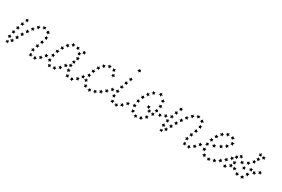

<svg xmlns="http://www.w3.org/2000/svg" viewBox="15 -988 2342 1593"><g transform="rotate(30 1186.5 -191.0)"><path d="M352 -98 346 -88 352 -77 340 -79 332 -71 330 -82 320 -88 330 -93 332 -105 340 -96ZM320 -61 313 -51 317 -39 306 -43 296 -36V-48L287 -55L298 -58L301 -69L308 -60ZM282 -28 273 -20V-8L263 -15L250 -13L256 -23L251 -34L261 -32L266 -41L271 -30ZM234 -16 221 -20 209 -16 212 -29 208 -42 219 -37 224 -47 227 -35 239 -33 229 -27ZM209 -58V-71L199 -78L211 -81L215 -93L221 -82L233 -81L226 -73L229 -63L218 -66ZM222 -106 224 -118 216 -127 227 -128 233 -139 238 -128 250 -126 241 -118 243 -106 233 -112ZM240 -152 242 -164 234 -172 245 -174 250 -184 256 -174 267 -173 259 -164 261 -152 251 -158ZM256 -198V-210L246 -216L257 -220L258 -231L267 -223L278 -225L272 -213L276 -201L265 -205ZM258 -245 251 -253 240 -250 245 -260 237 -267 249 -270 253 -281 260 -268 272 -261 261 -256ZM225 -274 214 -273 211 -262 205 -271 194 -269 199 -280 193 -290 207 -288 220 -294 217 -283ZM180 -264 172 -256 175 -245 165 -249 156 -242V-254L146 -261L158 -265L163 -276L169 -266ZM144 -233 138 -223 144 -212 132 -214 124 -206 122 -217 112 -222 122 -228 124 -240 132 -231ZM114 -195 110 -184 116 -174 105 -175 97 -165 94 -177 83 -181 93 -187 94 -199 103 -192ZM88 -153 84 -142 91 -133H79L73 -123L69 -134L58 -138L67 -145V-157L77 -150ZM64 -111 60 -99 68 -90H56L49 -80L45 -91L34 -95L43 -102V-114L53 -107ZM40 -68 37 -56 44 -47H32L25 -37L22 -49L10 -52L20 -59V-71L29 -64ZM8 -14 -2 -20 -14 -15 -10 -26 -16 -37 -5 -35 2 -45 4 -34 16 -31 5 -26ZM-13 -58 -15 -70 -25 -76 -14 -80 -11 -92 -3 -83H8L2 -74L7 -64L-5 -66ZM-6 -107 -5 -119 -15 -126 -3 -129 1 -140 7 -130H19L12 -121L15 -109L4 -114ZM7 -154 9 -166 0 -174 11 -176 16 -187 22 -177 34 -176 26 -167 28 -156 17 -161ZM23 -201 25 -213 17 -221 28 -223 34 -234 39 -223 51 -221 42 -213 44 -201 34 -207ZM41 -247 44 -258 36 -268H48L55 -279L59 -267L70 -264L61 -257L62 -246L52 -252Z M620 -42 624 -31 635 -28 625 -21V-9L615 -16L602 -15L609 -25L604 -36L614 -33ZM578 -46V-37L587 -38L581 -28L586 -18L573 -21L561 -16L563 -29L558 -41L569 -38ZM401 -46 404 -38 411 -42 409 -31 416 -22 404 -21 395 -13 392 -26 383 -36H395ZM448 -50 453 -39 464 -37 455 -29V-17L445 -24L433 -22L438 -32L433 -43L443 -41ZM654 -69 661 -60 673 -61 667 -51 671 -39 659 -43 649 -36 650 -48 640 -55 651 -58ZM482 -78 490 -69 502 -70 495 -60 500 -48 488 -52 478 -45 479 -57 469 -63 480 -67ZM373 -87 382 -79 393 -81 389 -71 396 -63 384 -62 378 -52 373 -64 362 -68 372 -75ZM551 -92 560 -83 572 -86 567 -75 573 -67H562L555 -57L551 -68L540 -73L550 -79ZM682 -105 691 -97 703 -100 698 -89 704 -79 692 -80 684 -72 682 -83 672 -88 682 -94ZM511 -114 520 -106 532 -109 527 -98 533 -88 521 -89 513 -81 511 -92 500 -97 510 -103ZM549 -136 556 -127H568L562 -118L566 -107L555 -110L546 -102L545 -114L535 -120L546 -124ZM382 -136 389 -126H400L393 -117L397 -106L386 -110L377 -102L376 -114L367 -121L378 -125ZM554 -172 563 -165 574 -169 571 -158 578 -149H566L559 -139L556 -150L544 -154L554 -161ZM399 -183 404 -172 416 -170 407 -162 409 -151 399 -156 388 -150 390 -162 381 -170 394 -172ZM572 -215 579 -205 591 -204 584 -195 587 -184 576 -188 566 -181 567 -193 557 -200 568 -203ZM423 -227 426 -215 437 -211 428 -205V-193L419 -200L407 -196L411 -208L404 -217H416ZM560 -255 569 -246 581 -248 575 -238 580 -227 569 -229 560 -221 559 -233 549 -237 559 -243ZM456 -265V-253L466 -246L455 -243L454 -232L445 -240L434 -238L439 -249L434 -260L446 -257ZM596 -283 602 -273 614 -272 606 -263 608 -252 597 -257 587 -251 589 -262 580 -270 591 -273ZM541 -288 542 -276 551 -267 539 -266 533 -256 529 -265 519 -263 525 -273 519 -283 531 -281ZM480 -293 490 -285 503 -286 496 -277 500 -266 490 -268 485 -259 481 -270 470 -273 479 -281Z M968 -128 962 -118 967 -107 955 -110 946 -103V-114L936 -121L946 -125L949 -136L957 -127ZM934 -93 926 -84 930 -73 919 -76 909 -70 910 -81 900 -89 911 -92 915 -103 922 -93ZM896 -62 888 -53 890 -41 879 -46 868 -41 871 -53 862 -61 874 -63 878 -73 884 -63ZM854 -35 844 -28V-16L835 -23L823 -20L828 -31L821 -41L832 -40L839 -49L843 -38ZM807 -18 796 -14 791 -2 785 -12 772 -14 781 -22 779 -34 789 -29 797 -36V-24ZM757 -20 745 -24 734 -19 736 -32 729 -43 741 -41 749 -50 750 -41H760L753 -31ZM724 -58 719 -69 707 -73 717 -80V-92L726 -85L738 -88L734 -78L741 -70L729 -69ZM720 -108 719 -120 709 -127 720 -131 724 -142 730 -132 742 -133 735 -124 740 -113 728 -116ZM730 -157 731 -169 723 -177 735 -179 741 -189 745 -178 757 -176 748 -168 750 -157 740 -162ZM749 -202 753 -214 747 -223H759L767 -232L769 -220L780 -216L770 -210V-198L761 -206ZM778 -243 785 -253 782 -264 793 -260 804 -266 802 -254 811 -246 800 -245 798 -234 790 -243ZM819 -272 830 -278 833 -290 841 -280H854L846 -271L849 -260L839 -263L832 -256L830 -267ZM869 -276 882 -273 892 -280V-267L900 -256L888 -257L880 -248L878 -257L869 -255L875 -265ZM904 -240 908 -228 918 -222 907 -216 903 -204 897 -215H885L891 -223L886 -231L897 -230Z M1051 -40V-29L1062 -26L1052 -19L1051 -7L1041 -15H1028L1036 -24L1032 -35L1041 -32ZM1006 -50 1008 -40 1019 -38 1009 -31 1012 -20 1000 -25 988 -22 992 -34 988 -46 999 -42ZM1084 -65 1091 -55H1102L1095 -46L1098 -34L1087 -39L1076 -32L1078 -44L1069 -52L1080 -54ZM985 -97 993 -88 1005 -90 999 -80 1006 -71 994 -72 986 -62 984 -74 973 -79 983 -85ZM1117 -98 1125 -89 1137 -91 1131 -81 1135 -70 1124 -73 1115 -65 1114 -77 1104 -83 1115 -87ZM994 -146 1001 -136H1013L1006 -127L1010 -116L998 -119L989 -112V-124L979 -131L991 -134ZM1008 -193 1014 -183 1026 -182 1018 -173 1021 -162 1010 -167 1000 -160 1001 -172 992 -180 1003 -182ZM1025 -240 1030 -229 1042 -228 1033 -219 1036 -208 1025 -213 1015 -207 1016 -219 1008 -227 1019 -229ZM1043 -286 1048 -275 1060 -272 1051 -265 1053 -253 1042 -259 1032 -253 1034 -265 1026 -274 1038 -275ZM1086 -361 1074 -358 1069 -348 1064 -358 1052 -359 1060 -368 1057 -379 1068 -374 1078 -380 1077 -369Z M1463 -154 1454 -147V-135L1444 -142L1433 -138L1437 -149L1429 -158H1441L1447 -168L1451 -157ZM1418 -133 1408 -127 1407 -115 1398 -123 1386 -121 1392 -131 1386 -142 1397 -140 1404 -149 1407 -137ZM1362 -105 1351 -102 1345 -91 1339 -102 1327 -105 1337 -112 1336 -124 1344 -118 1353 -124V-112ZM1292 -126 1282 -135H1270L1277 -146L1276 -158L1286 -152L1297 -156L1294 -146L1303 -143L1292 -138ZM1306 -291 1318 -292 1326 -301 1330 -289 1340 -281 1328 -278 1326 -264 1319 -275 1304 -273 1314 -283ZM1361 -262 1368 -252 1380 -251 1372 -242 1374 -229 1364 -236 1353 -231 1355 -241 1347 -247 1358 -251ZM1373 -214 1375 -202 1386 -196 1375 -191 1372 -179 1365 -188 1353 -187 1359 -197 1353 -206 1365 -205ZM1367 -164V-152L1376 -145L1364 -142L1359 -131L1354 -141L1342 -143L1350 -151L1346 -161L1358 -158ZM1327 -74 1322 -63 1327 -52 1315 -54 1306 -46V-58L1296 -65L1306 -69L1307 -80L1316 -71ZM1293 -38 1284 -29 1285 -17 1274 -23 1262 -20 1267 -31 1261 -41 1271 -40 1276 -50 1281 -39ZM1246 -19 1234 -17 1227 -6 1223 -18 1211 -23 1222 -28V-40L1230 -33L1239 -38L1237 -27ZM1198 -33 1188 -40 1175 -38 1181 -50 1177 -62 1188 -57 1198 -64 1197 -54 1207 -51 1197 -45ZM1175 -78 1172 -89 1161 -94 1171 -100 1173 -112 1181 -104 1193 -105 1188 -96 1194 -87H1182ZM1177 -127V-140L1168 -147L1180 -150L1184 -161L1190 -151L1202 -150L1194 -141L1198 -131L1187 -135ZM1191 -175 1194 -187 1186 -196 1198 -197 1205 -207 1209 -195 1220 -192 1211 -185 1212 -174 1202 -180ZM1215 -219 1220 -230 1214 -241 1226 -239 1234 -247 1236 -235 1246 -230 1236 -225 1235 -214 1226 -222ZM1247 -257 1255 -266 1252 -278 1263 -273 1274 -278 1272 -267 1279 -258 1269 -257 1265 -247 1259 -257ZM1313 -99 1303 -108H1291L1298 -119L1297 -131L1307 -125L1318 -129L1315 -119L1324 -116L1313 -111Z M1827 -98 1821 -88 1827 -77 1815 -79 1807 -71 1805 -82 1795 -88 1805 -93 1807 -105 1815 -96ZM1795 -61 1788 -51 1792 -39 1781 -43 1771 -36V-48L1762 -55L1773 -58L1776 -69L1783 -60ZM1757 -28 1748 -20V-8L1738 -15L1725 -13L1731 -23L1726 -34L1736 -32L1741 -41L1746 -30ZM1709 -16 1696 -20 1684 -16 1687 -29 1683 -42 1694 -37 1699 -47 1702 -35 1714 -33 1704 -27ZM1684 -58V-71L1674 -78L1686 -81L1690 -93L1696 -82L1708 -81L1701 -73L1704 -63L1693 -66ZM1697 -106 1699 -118 1691 -127 1702 -128 1708 -139 1713 -128 1725 -126 1716 -118 1718 -106 1708 -112ZM1715 -152 1717 -164 1709 -172 1720 -174 1725 -184 1731 -174 1742 -173 1734 -164 1736 -152 1726 -158ZM1731 -198V-210L1721 -216L1732 -220L1733 -231L1742 -223L1753 -225L1747 -213L1751 -201L1740 -205ZM1733 -245 1726 -253 1715 -250 1720 -260 1712 -267 1724 -270 1728 -281 1735 -268 1747 -261 1736 -256ZM1700 -274 1689 -273 1686 -262 1680 -271 1669 -269 1674 -280 1668 -290 1682 -288 1695 -294 1692 -283ZM1655 -264 1647 -256 1650 -245 1640 -249 1631 -242V-254L1621 -261L1633 -265L1638 -276L1644 -266ZM1619 -233 1613 -223 1619 -212 1607 -214 1599 -206 1597 -217 1587 -222 1597 -228 1599 -240 1607 -231ZM1589 -195 1585 -184 1591 -174 1580 -175 1572 -165 1569 -177 1558 -181 1568 -187 1569 -199 1578 -192ZM1563 -153 1559 -142 1566 -133H1554L1548 -123L1544 -134L1533 -138L1542 -145V-157L1552 -150ZM1539 -111 1535 -99 1543 -90H1531L1524 -80L1520 -91L1509 -95L1518 -102V-114L1528 -107ZM1515 -68 1512 -56 1519 -47H1507L1500 -37L1497 -49L1485 -52L1495 -59V-71L1504 -64ZM1483 -14 1473 -20 1461 -15 1465 -26 1459 -37 1470 -35 1477 -45 1479 -34 1491 -31 1480 -26ZM1462 -58 1460 -70 1450 -76 1461 -80 1464 -92 1472 -83H1483L1477 -74L1482 -64L1470 -66ZM1469 -107 1470 -119 1460 -126 1472 -129 1476 -140 1482 -130H1494L1487 -121L1490 -109L1479 -114ZM1482 -154 1484 -166 1475 -174 1486 -176 1491 -187 1497 -177 1509 -176 1501 -167 1503 -156 1492 -161ZM1498 -201 1500 -213 1492 -221 1503 -223 1509 -234 1514 -223 1526 -221 1517 -213 1519 -201 1509 -207ZM1516 -247 1519 -258 1511 -268H1523L1530 -279L1534 -267L1545 -264L1536 -257L1537 -246L1527 -252Z M1899 -134 1909 -140 1910 -152 1919 -144 1930 -148 1926 -136 1933 -127H1921L1913 -118L1910 -129ZM1952 -156 1961 -163 1960 -175 1970 -168 1981 -174 1978 -162 1987 -153 1974 -152 1968 -142 1964 -153ZM1994 -180 2002 -189 1998 -200 2009 -196 2018 -203V-191L2028 -185L2017 -181L2012 -169L2006 -179ZM2028 -213 2031 -224 2022 -230 2033 -233V-242L2043 -236L2054 -240L2048 -225L2049 -211L2039 -217ZM2028 -255 2019 -261 2010 -253 2011 -265 2001 -269 2011 -275V-287L2022 -277L2036 -275L2027 -267ZM1987 -272 1976 -268 1974 -257 1967 -265 1956 -262 1960 -273 1953 -283 1967 -282 1977 -291V-279ZM1943 -257 1935 -248 1939 -237 1928 -241 1919 -234 1918 -245 1908 -251 1920 -256 1925 -268 1931 -258ZM1908 -223 1904 -213 1911 -203 1899 -204 1892 -194 1888 -205 1877 -209 1887 -216 1888 -228 1897 -221ZM1884 -182 1882 -170 1890 -162 1879 -160 1874 -150 1868 -160 1856 -161 1865 -170 1863 -182 1873 -177ZM1868 -136V-124L1878 -118L1867 -114L1865 -103L1857 -111L1846 -109L1852 -120L1848 -132L1859 -129ZM1863 -88 1867 -77 1878 -75 1869 -67 1872 -56 1861 -61 1850 -55 1852 -68 1845 -79 1856 -78ZM1877 -43 1885 -37 1895 -43 1893 -32 1902 -26 1892 -21 1890 -9 1880 -20 1867 -24 1876 -31ZM1916 -22 1927 -24 1930 -35 1937 -26 1948 -27 1942 -17 1947 -6 1934 -9 1923 -2 1925 -14ZM1963 -29 1972 -35V-47L1982 -40L1992 -44L1989 -33L1997 -24L1984 -23L1977 -13L1974 -25ZM2006 -50 2015 -59 2012 -70 2023 -65 2033 -71 2031 -59 2041 -52 2029 -49 2023 -38 2018 -49ZM2045 -79 2053 -88 2049 -99 2060 -96 2069 -103 2070 -91 2079 -84 2068 -80 2064 -69 2057 -79ZM2082 -112 2088 -122 2084 -133 2095 -129 2104 -137 2105 -126 2115 -120 2104 -115 2101 -103 2093 -113Z M2375 -139 2367 -130 2369 -119 2359 -124 2348 -118 2350 -129 2341 -138 2353 -140 2357 -150 2363 -140ZM2334 -111 2325 -103 2326 -92 2315 -98 2304 -94 2308 -106 2301 -115H2312L2318 -125L2322 -114ZM2238 -90 2226 -92 2217 -84 2216 -96 2206 -104 2218 -107 2222 -118 2228 -108 2237 -111 2232 -100ZM2196 -116 2186 -123 2174 -120 2178 -131 2172 -141 2184 -140 2192 -149 2194 -138 2205 -135 2195 -128ZM2165 -154 2156 -162 2146 -157 2149 -167 2139 -176 2150 -178 2157 -189 2162 -177 2175 -173 2165 -166ZM2133 -167 2132 -153 2143 -148 2132 -143V-129L2123 -139L2111 -135L2116 -148L2112 -161L2123 -157ZM2133 -117 2138 -107 2150 -106 2142 -98 2146 -87 2134 -90 2125 -83V-96L2116 -104L2128 -106ZM2152 -73 2160 -65 2171 -69 2167 -58 2174 -50 2162 -49 2156 -38 2152 -50 2140 -56 2150 -61ZM2185 -40 2196 -37 2204 -45 2205 -34 2216 -31 2206 -24 2207 -12 2196 -20 2183 -19 2189 -29ZM2230 -28 2240 -32 2239 -43 2247 -37 2256 -43V-31L2267 -25L2252 -20L2241 -10L2240 -22ZM2264 -54 2266 -65 2257 -73 2268 -75 2271 -86 2279 -77H2291L2283 -67L2285 -54L2275 -60ZM2275 -101 2274 -112 2263 -117 2274 -123 2275 -134 2284 -126 2296 -128 2290 -117 2295 -106 2284 -109ZM2286 -205 2283 -216 2272 -222 2283 -227 2284 -239 2293 -231 2305 -233 2299 -222 2305 -212 2293 -214ZM2280 -248V-260L2271 -268L2283 -271L2294 -282L2293 -270L2303 -264L2297 -262L2300 -251L2289 -255ZM2337 -266 2333 -255 2338 -244 2326 -246 2318 -238 2316 -249 2306 -255 2316 -260 2317 -271 2326 -263ZM2287 -196 2280 -186 2284 -174 2273 -178 2264 -170V-182L2254 -189L2265 -193L2268 -204L2275 -195ZM2251 -162 2244 -152 2247 -141 2236 -145 2226 -138 2227 -150 2217 -157 2229 -160 2233 -171 2239 -162ZM2136 -70 2128 -61 2130 -49 2119 -54 2109 -48 2111 -60 2102 -68 2113 -70 2118 -81 2124 -71ZM2096 -41 2087 -33 2090 -21 2079 -26 2069 -20 2070 -32 2062 -40 2073 -42 2078 -53 2084 -42Z"/></g></svg>

Font: Santa christmas start
Style: Regular
Weight: 400
Designer: MUHAMMAD YONI
Version: Version 001.000